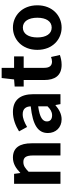

<svg xmlns="http://www.w3.org/2000/svg" viewBox="757 -1507 764 2318"><g transform="rotate(-90 1139.0 -348.0)"><path d="M79 0H225V-385C267 -426 296 -448 342 -448C397 -448 421 -417 421 -331V0H568V-349C568 -490 516 -574 395 -574C319 -574 262 -534 213 -486H209L199 -560H79Z M858 14C922 14 978 -18 1027 -60H1030L1041 0H1161V-327C1161 -489 1088 -574 946 -574C858 -574 778 -541 712 -500L765 -403C817 -433 867 -456 919 -456C988 -456 1012 -414 1014 -359C789 -335 692 -272 692 -152C692 -57 758 14 858 14ZM906 -101C863 -101 832 -120 832 -164C832 -214 878 -251 1014 -269V-156C979 -121 948 -101 906 -101Z M1516 14C1565 14 1604 3 1634 -7L1610 -114C1595 -108 1573 -102 1555 -102C1505 -102 1479 -132 1479 -196V-444H1617V-560H1479V-710H1356L1339 -560L1253 -553V-444H1332V-196C1332 -70 1383 14 1516 14Z M1965 14C2105 14 2234 -94 2234 -279C2234 -466 2105 -574 1965 -574C1825 -574 1696 -466 1696 -279C1696 -94 1825 14 1965 14ZM1965 -106C1889 -106 1846 -174 1846 -279C1846 -385 1889 -454 1965 -454C2041 -454 2084 -385 2084 -279C2084 -174 2041 -106 1965 -106Z"/></g></svg>

Font: Noto Sans CJK JP Bold
Style: Regular
Weight: 700
Designer: Ryoko NISHIZUKA (kana & ideographs); Paul D. Hunt (Latin, Greek & Cyrillic); Wenlong ZHANG (bopomofo); Sandoll Communica
Foundry: Adobe Systems Incorporated
Version: Version 1.004;PS 1.004;hotconv 1.0.82;makeotf.lib2.5.63406